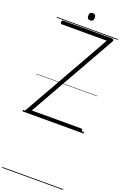

<svg xmlns="http://www.w3.org/2000/svg" viewBox="-381 -1565 1581 2421"><g transform="rotate(20 409.0 -355.0)"><path d="M51 0Q43 0 37.5 -5Q32 -10 31 -17.5Q30 -25 34 -33L694 -1200H89Q81 -1200 76.5 -1205.5Q72 -1211 72 -1225Q72 -1238 76.5 -1244Q81 -1250 89 -1250H748Q762 -1250 767 -1239Q772 -1228 766 -1217L106 -50H770Q778 -50 782.5 -45Q787 -40 787 -26Q787 -12 782.5 -6Q778 0 770 0ZM409 -1369Q387 -1369 376.5 -1380.5Q366 -1392 366 -1417Q366 -1443 376.5 -1455Q387 -1467 409 -1467Q431 -1467 442 -1455Q453 -1443 453 -1417Q453 -1392 442 -1380.5Q431 -1369 409 -1369ZM0 747H818V757H0ZM0 -20H818V0H0ZM0 -505H818V-500H0ZM0 -1267H818V-1257H0Z"/></g></svg>

Font: Playwrite VN Guides
Style: Regular
Weight: 400
Designer: Veronika Burian, José Scaglione
Foundry: TypeTogether
Version: Version 1.003